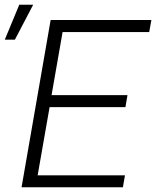

<svg xmlns="http://www.w3.org/2000/svg" viewBox="-56 -796 663 816"><path d="M-35.6 -627.4H7.3L85 -775.9H25.9ZM485.8 -391.6H163.1L210 -659.7H578.1L587.4 -710.9H159.2L35.6 0H466.3L475.1 -50.8H104L154.8 -340.8H477.1Z"/></svg>

Font: Roboto Light
Style: Italic
Weight: 300
Italic angle: -12°
Designer: Google
Version: Version 2.137; 2017